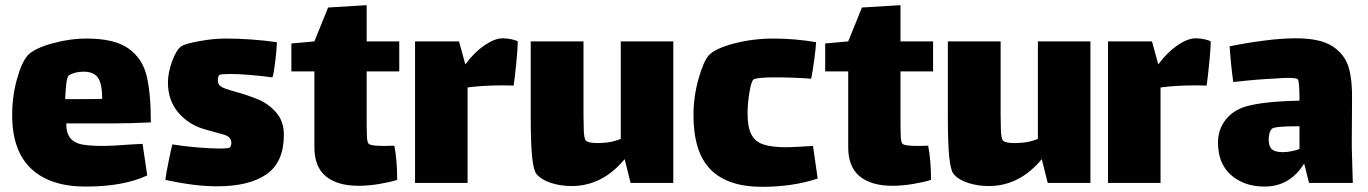

<svg xmlns="http://www.w3.org/2000/svg" viewBox="-20 -672 5288 742"><path d="M491 -114Q502 -114 531 -116L549 6Q457 49 311 49Q174 49 100.5 -20Q27 -89 27 -228Q27 -299 45.5 -366Q64 -433 88 -459Q113 -485 181 -504Q249 -523 315 -523Q422 -523 476 -485Q530 -447 546.5 -379.5Q563 -312 563 -199Q482 -195 405 -195H236Q236 -157 252 -138Q268 -119 297.5 -113.5Q327 -108 381 -108Q411 -108 491 -114ZM232 -289H294Q350 -289 375 -290Q375 -347 359 -371Q343 -395 303 -395Q271 -395 248 -382Q240 -378 236.5 -350.5Q233 -323 232 -289Z M819 48Q732 48 619 23Q622 -1 631 -45.5Q640 -90 646 -114Q688 -107 740.5 -102.5Q793 -98 830 -98Q862 -98 869 -102Q870 -103 872 -108.5Q874 -114 874 -120Q874 -144 844 -152Q835 -154 772 -172Q709 -190 669 -237Q629 -284 629 -354Q629 -391 645.5 -436Q662 -481 681 -493Q695 -503 750 -513Q805 -523 851 -523Q950 -523 1050 -509Q1050 -487 1044 -436.5Q1038 -386 1033 -373Q932 -386 870 -386Q838 -386 829 -383Q826 -382 824 -376.5Q822 -371 822 -362Q822 -346 832 -339Q843 -330 888 -318Q942 -303 980.5 -286.5Q1019 -270 1048 -236.5Q1077 -203 1077 -151Q1077 -45 1010 1.5Q943 48 819 48Z M1397 -190Q1397 -168 1398 -145Q1399 -122 1405 -116Q1414 -108 1464 -108L1504 -109Q1515 -52 1515 23Q1492 31 1448.5 38.5Q1405 46 1366 46Q1284 46 1239.5 9.5Q1195 -27 1195 -103V-396H1106V-504L1195 -512L1248 -643L1397 -652V-512H1523V-396H1397Z M1981 -512Q1981 -486 1975 -426Q1969 -366 1965 -341Q1953 -342 1921 -342Q1846 -342 1787 -334V35H1584V-512H1754L1778 -424H1779Q1813 -470 1852.5 -497Q1892 -524 1923 -524Q1938 -524 1955.5 -520.5Q1973 -517 1981 -512Z M2582 -512V35H2417L2394 -57Q2308 47 2189 47Q2147 47 2109.5 35Q2072 23 2053 0Q2042 -13 2036.5 -65Q2031 -117 2031 -224V-512H2235V-227Q2235 -203 2236 -171Q2237 -139 2243 -130Q2251 -119 2291 -119L2310 -120Q2343 -121 2379 -135V-512Z M3140 18Q3044 50 2925 50Q2792 50 2726 -17Q2660 -84 2660 -227Q2660 -297 2679 -365.5Q2698 -434 2719 -458Q2744 -485 2817 -504Q2890 -523 2969 -523Q3051 -523 3134 -509Q3132 -479 3126.5 -439Q3121 -399 3115 -368Q3042 -373 2976 -373Q2912 -373 2894 -366Q2884 -362 2876.5 -317Q2869 -272 2869 -233Q2869 -180 2884 -152Q2899 -124 2931 -113.5Q2963 -103 3018 -103Q3042 -103 3122 -108Z M3460 -190Q3460 -168 3461 -145Q3462 -122 3468 -116Q3477 -108 3527 -108L3567 -109Q3578 -52 3578 23Q3555 31 3511.5 38.5Q3468 46 3429 46Q3347 46 3302.5 9.5Q3258 -27 3258 -103V-396H3169V-504L3258 -512L3311 -643L3460 -652V-512H3586V-396H3460Z M4194 -512V35H4029L4006 -57Q3920 47 3801 47Q3759 47 3721.5 35Q3684 23 3665 0Q3654 -13 3648.5 -65Q3643 -117 3643 -224V-512H3847V-227Q3847 -203 3848 -171Q3849 -139 3855 -130Q3863 -119 3903 -119L3922 -120Q3955 -121 3991 -135V-512Z M4659 -512Q4659 -486 4653 -426Q4647 -366 4643 -341Q4631 -342 4599 -342Q4524 -342 4465 -334V35H4262V-512H4432L4456 -424H4457Q4491 -470 4530.5 -497Q4570 -524 4601 -524Q4616 -524 4633.5 -520.5Q4651 -517 4659 -512Z M5039 35 5020 -40Q4965 49 4867 49Q4788 49 4737.5 4.5Q4687 -40 4687 -121Q4687 -171 4716 -208.5Q4745 -246 4796 -261Q4863 -280 5002 -283Q5002 -361 4995 -366Q4989 -371 4957 -371Q4937 -371 4901 -368Q4844 -366 4746 -355Q4737 -420 4732 -493Q4795 -506 4864 -515Q4933 -524 4988 -524Q5083 -524 5130.5 -492.5Q5178 -461 5192.5 -410Q5207 -359 5205 -280L5204 -105L5208 35ZM5002 -96V-184H4992Q4904 -184 4895 -174Q4889 -168 4886 -156.5Q4883 -145 4883 -134Q4883 -105 4896 -94.5Q4909 -84 4937 -84Q4967 -84 5002 -96Z"/></svg>

Font: Lalezar
Style: Regular
Weight: 400
Designer: Borna Izadpanah
Foundry: Borna Izadpanah
Version: Version 1.003;November 28, 2018;FontCreator 11.5.0.2421 64-b